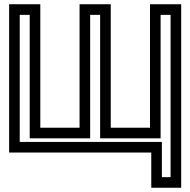

<svg xmlns="http://www.w3.org/2000/svg" viewBox="-20 -694 896 905"><path d="M693 25V166V191H718H809H834V166V-649V-674H809H712H687V-649V-92H502V-649V-674H477H380H355V-649V-92H170V-649V-674H145H48H23V-649V0V25H48H693ZM718 -25H73V-624H120V-67V-42H145H380H405V-67V-624H452V-67V-42H477H712H737V-67V-624H784V141H743V0V-25H718Z"/></svg>

Font: Gamestation DisplayOutline
Style: Regular
Weight: 400
Designer: Jonas Hecksher
Foundry: Jonas Hecksher, Playtypeª, e-types AS
Version: Version 1.003